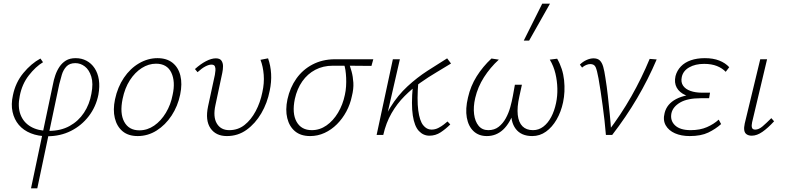

<svg xmlns="http://www.w3.org/2000/svg" viewBox="-20 -731 4267 1040"><path d="M148 289 267 -275Q271 -298 279.5 -323Q288 -348 302 -369Q316 -390 337 -403Q358 -416 390 -416Q422 -416 448.5 -402Q475 -388 492.5 -361.5Q510 -335 515.5 -299Q521 -263 513 -218Q500 -153 461 -102Q422 -51 364.5 -22Q307 7 237 7Q187 7 147 -9Q107 -25 82 -54.5Q57 -84 48 -125Q39 -166 50 -215Q64 -284 106.5 -335.5Q149 -387 199 -414L213 -394Q173 -370 136 -322.5Q99 -275 87 -211Q75 -153 91 -110.5Q107 -68 146.5 -45Q186 -22 244 -22Q309 -22 357 -48.5Q405 -75 435 -120.5Q465 -166 475 -223Q486 -279 474.5 -316Q463 -353 439.5 -371Q416 -389 388 -389Q357 -389 340 -371Q323 -353 315 -326.5Q307 -300 301 -275L182 289Z M726 6Q675 6 644 -20Q613 -46 602 -91Q591 -136 603 -193Q617 -259 651 -309.5Q685 -360 733 -388Q781 -416 833 -416Q883 -416 914.5 -391Q946 -366 957 -321.5Q968 -277 956 -219Q943 -156 909.5 -105Q876 -54 828.5 -24Q781 6 726 6ZM735 -25Q778 -25 815 -50.5Q852 -76 878.5 -120Q905 -164 915 -217Q931 -289 908 -337.5Q885 -386 825 -386Q785 -386 748 -362.5Q711 -339 683.5 -296.5Q656 -254 644 -195Q628 -117 653 -71Q678 -25 735 -25Z M1209 6Q1149 6 1120 -36.5Q1091 -79 1107 -155L1144 -326Q1146 -337 1147 -349.5Q1148 -362 1144 -371.5Q1140 -381 1125 -381Q1111 -381 1092 -371Q1073 -361 1050 -340L1036 -357Q1066 -384 1095.5 -399.5Q1125 -415 1149 -415Q1171 -415 1179.5 -402.5Q1188 -390 1188 -372.5Q1188 -355 1184 -336L1147 -162Q1133 -98 1154.5 -62Q1176 -26 1222 -26Q1269 -26 1304.5 -54Q1340 -82 1365 -129Q1390 -176 1401 -231Q1412 -280 1408.5 -325.5Q1405 -371 1391 -407L1432 -415Q1446 -376 1448.5 -331.5Q1451 -287 1441 -240Q1428 -173 1395.5 -117.5Q1363 -62 1316 -28Q1269 6 1209 6Z M1660 6Q1609 6 1578 -20Q1547 -46 1536 -91Q1525 -136 1537 -193Q1551 -257 1585.5 -305.5Q1620 -354 1672.5 -381.5Q1725 -409 1790 -410H2002L1992 -374Q1930 -375 1874 -375Q1818 -375 1782 -375Q1730 -375 1688 -353Q1646 -331 1617.5 -290.5Q1589 -250 1577 -195Q1561 -117 1586.5 -71.5Q1612 -26 1669 -26Q1712 -26 1748.5 -51.5Q1785 -77 1811 -120.5Q1837 -164 1848 -217Q1853 -239 1854.5 -263Q1856 -287 1855 -309.5Q1854 -332 1851 -352Q1848 -372 1842 -386L1868 -393Q1877 -371 1884.5 -343.5Q1892 -316 1894 -283Q1896 -250 1886 -210Q1877 -166 1856 -127Q1835 -88 1805 -58Q1775 -28 1738 -11Q1701 6 1660 6Z M2038 0Q2055 -86 2095 -150.5Q2135 -215 2187 -263Q2239 -311 2295.5 -347.5Q2352 -384 2402 -415L2423 -387Q2388 -365 2344.5 -339.5Q2301 -314 2256.5 -282.5Q2212 -251 2171.5 -210.5Q2131 -170 2101 -118Q2071 -66 2056 0ZM2020 0 2108 -410H2146L2052 0ZM2306 4Q2273 4 2249 -21.5Q2225 -47 2216 -105.5Q2207 -164 2216 -263L2246 -288Q2238 -190 2245.5 -133.5Q2253 -77 2272 -53Q2291 -29 2317 -29Q2337 -29 2354.5 -38Q2372 -47 2384.5 -57Q2397 -67 2404 -73L2419 -57Q2394 -32 2366.5 -14Q2339 4 2306 4Z M2617 6Q2573 6 2545 -20.5Q2517 -47 2508.5 -94Q2500 -141 2515 -203Q2529 -265 2562 -317.5Q2595 -370 2642 -414L2682 -408Q2635 -365 2601.5 -312.5Q2568 -260 2554 -200Q2543 -152 2548 -112.5Q2553 -73 2572.5 -49.5Q2592 -26 2625 -26Q2658 -26 2681 -44Q2704 -62 2719.5 -90Q2735 -118 2744 -150.5Q2753 -183 2758 -211L2769 -272H2807L2793 -208Q2780 -150 2784.5 -109Q2789 -68 2810 -47Q2831 -26 2867 -26Q2898 -26 2923 -45Q2948 -64 2965.5 -97Q2983 -130 2992 -173Q3000 -211 2999 -252Q2998 -293 2988.5 -333Q2979 -373 2958 -408L2998 -413Q3029 -359 3035.5 -296.5Q3042 -234 3030 -177Q3019 -125 2995 -83.5Q2971 -42 2937.5 -18Q2904 6 2863 6Q2803 6 2773.5 -33Q2744 -72 2750 -138L2767 -135Q2743 -64 2705.5 -29Q2668 6 2617 6ZM2817 -511 2917 -711H2959L2846 -511Z M3262 0Q3259 -38 3254.5 -78Q3250 -118 3244.5 -158Q3239 -198 3233.5 -235.5Q3228 -273 3222 -306Q3214 -350 3206.5 -367Q3199 -384 3177 -384Q3167 -384 3155 -379Q3143 -374 3133 -365L3121 -381Q3137 -397 3157 -406Q3177 -415 3195 -415Q3217 -415 3229 -403.5Q3241 -392 3247.5 -369Q3254 -346 3259 -311Q3267 -262 3272.5 -212Q3278 -162 3283 -112Q3288 -62 3291 -13L3271 -15Q3343 -109 3399.5 -208.5Q3456 -308 3499 -412L3537 -409Q3491 -301 3431 -199Q3371 -97 3296 0Z M3716 6Q3670 6 3636 -9Q3602 -24 3586 -52Q3570 -80 3580 -119Q3592 -168 3642.5 -194.5Q3693 -221 3776 -221L3774 -200Q3728 -200 3694 -215Q3660 -230 3645.5 -256.5Q3631 -283 3639 -319Q3647 -349 3668 -371Q3689 -393 3722 -404.5Q3755 -416 3798 -416Q3843 -416 3876 -403Q3909 -390 3930 -367L3911 -342Q3892 -362 3863 -373.5Q3834 -385 3794 -385Q3746 -385 3713 -366Q3680 -347 3673 -314Q3667 -286 3680 -267Q3693 -248 3720 -238.5Q3747 -229 3782 -229H3826L3821 -199H3777Q3704 -199 3664.5 -176Q3625 -153 3617 -118Q3609 -78 3636.5 -52Q3664 -26 3721 -26Q3772 -26 3809.5 -42.5Q3847 -59 3873 -83L3886 -59Q3856 -32 3816.5 -13Q3777 6 3716 6Z M4052 4Q4036 4 4025 -3Q4014 -10 4011.5 -25Q4009 -40 4014 -62L4098 -410H4135L4054 -69Q4050 -51 4053 -40Q4056 -29 4071 -29Q4090 -29 4110.5 -46.5Q4131 -64 4158 -91L4173 -74Q4140 -38 4110 -17Q4080 4 4052 4Z"/></svg>

Font: Ysabeau ExtraLight
Style: Italic
Weight: 250
Italic angle: -12°
Version: Version 2.000;gftools[0.9.27.dev2+g8671c4b]